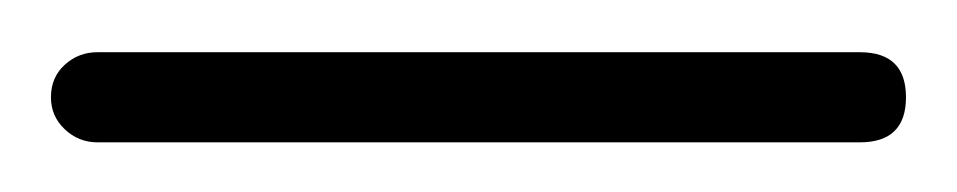

<svg xmlns="http://www.w3.org/2000/svg" viewBox="-38 -60 374 75"><path d="M315.9 -22Q315.9 -4.4 297.9 -4.4H0Q-7.3 -4.4 -12.7 -9.5Q-18.1 -14.6 -18.1 -22Q-18.1 -29.8 -12.7 -34.7Q-7.3 -39.6 0 -39.6H297.9Q315.9 -39.6 315.9 -22Z"/></svg>

Font: Mikhak-FD ExtraLight
Style: Regular
Weight: 200
Designer: Amin Abedi
Version: Version 3.2